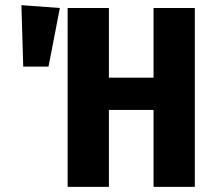

<svg xmlns="http://www.w3.org/2000/svg" viewBox="-20 -724 829 744"><path d="M575 -298H402V0H242V-693H402V-423H575V-693H735V0H575ZM212 -693 168 -466H70L63 -704Z"/></svg>

Font: Fira Sans Condensed
Style: Bold
Weight: 700
Width: 3
Designer: bBox Type GmbH & Carrois Corporate GbR & Edenspiekermann AG
Foundry: bBox Type GmbH & Carrois Corporate GbR & Edenspiekermann AG
Version: Version 4.301